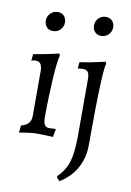

<svg xmlns="http://www.w3.org/2000/svg" viewBox="-102 -774 736 1077"><g transform="rotate(10 266.0 -235.5)"><path d="M44 12 48 -29Q78 -37 91 -52.5Q104 -68 104 -94V-348Q104 -376 95 -389Q86 -402 67 -402Q59 -402 50.5 -400Q42 -398 42 -398L46 -435Q71 -439 96.5 -444Q122 -449 143 -453.5Q164 -458 177 -461Q190 -464 190 -464L195 -452Q191 -442 186.5 -407.5Q182 -373 179 -323.5Q176 -274 174 -215.5Q172 -157 172 -98Q172 -69 180 -55.5Q188 -42 207 -42Q216 -42 229 -43Q242 -44 242 -44L244 -40L236 3Q236 3 227.5 2.5Q219 2 205.5 1.5Q192 1 176.5 0.5Q161 0 147 0Q126 0 102 3Q78 6 61 9Q44 12 44 12ZM132 -582Q107 -582 95 -598Q83 -614 83 -633Q83 -657 100 -674.5Q117 -692 142 -692Q166 -692 178.5 -676.5Q191 -661 191 -641Q191 -617 174.5 -599.5Q158 -582 132 -582ZM315 241 297 222 299 214Q328 185 344 153Q360 121 366.5 75.5Q373 30 373 -38V-348Q373 -379 364.5 -390.5Q356 -402 333 -402Q325 -402 315.5 -400.5Q306 -399 306 -399L310 -436Q333 -439 358 -443.5Q383 -448 405 -453Q427 -458 440.5 -461Q454 -464 454 -464L459 -452Q451 -438 446.5 -318Q442 -198 442 14Q442 86 409.5 144.5Q377 203 315 241ZM403 -602Q381 -602 367.5 -616.5Q354 -631 354 -653Q354 -678 371 -695Q388 -712 413 -712Q434 -712 448 -698Q462 -684 462 -661Q462 -636 445 -619Q428 -602 403 -602Z"/></g></svg>

Font: Alegreya
Style: Regular
Weight: 400
Designer: Juan Pablo del Peral
Foundry: Huerta Tipografica
Version: Version 2.009